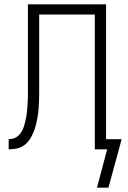

<svg xmlns="http://www.w3.org/2000/svg" viewBox="-20 -690 590 887"><path d="M428 177 475 0H418V-623H161V-303Q161 -284 161 -265Q161 -246 160.5 -227.5Q160 -209 158.5 -190Q157 -171 154 -152.5Q151 -134 146.5 -115.5Q142 -97 135 -79.5Q128 -62 117.5 -46Q107 -30 91.5 -19Q76 -8 57.5 -4Q39 0 20 0V-47Q33 -47 44.5 -51Q56 -55 65 -63.5Q74 -72 80.5 -83Q87 -94 90.5 -106Q94 -118 97 -130Q100 -142 102 -154.5Q104 -167 105 -179Q106 -191 107 -203.5Q108 -216 108.5 -228.5Q109 -241 109 -253.5Q109 -266 109 -278.5Q109 -291 109 -303V-670H470V-47H542L481 177Z"/></svg>

Font: Lode Dark
Style: Regular
Weight: 400
Monospace: yes
Designer: Belleve Invis
Foundry: Belleve Invis
Version: Version 29.2.0; ttfautohint (v1.8.3)